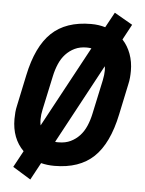

<svg xmlns="http://www.w3.org/2000/svg" viewBox="-59 -828 729 967"><g transform="rotate(5 306.0 -344.0)"><path d="M65 -428Q96 -576 168.5 -645Q241 -714 368 -714Q388 -714 405.5 -711.5Q423 -709 440 -704L482 -781L574 -728L532 -650Q559 -621 573.5 -581.5Q588 -542 588 -496Q588 -479 586.5 -462Q585 -445 581 -428L548 -272Q517 -124 444.5 -55Q372 14 245 14Q210 14 178 6L131 93L40 37L85 -46Q25 -106 25 -204Q25 -221 26.5 -238Q28 -255 32 -272ZM156 -214Q156 -196 159 -183L380 -592Q374 -593 368 -593.5Q362 -594 356 -594Q322 -594 296 -581.5Q270 -569 250.5 -548Q231 -527 218.5 -498Q206 -469 199 -436L162 -264Q156 -237 156 -214ZM257 -106Q291 -106 317 -118.5Q343 -131 362.5 -152Q382 -173 394.5 -202Q407 -231 414 -264L451 -436Q454 -452 455.5 -463.5Q457 -475 457 -486Q457 -492 456.5 -497.5Q456 -503 455 -508L239 -107Q243 -106 247.5 -106Q252 -106 257 -106Z"/></g></svg>

Font: Space Mono
Style: Bold Italic
Weight: 700
Italic angle: -12°
Monospace: yes
Designer: Colophon Foundry / Benjamin Critton
Foundry: Colophon Foundry
Version: Version 1.000;PS 1.000;hotconv 1.0.81;makeotf.lib2.5.63406